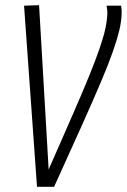

<svg xmlns="http://www.w3.org/2000/svg" viewBox="-20 -722 490 742"><path d="M189 0H123L73 -700L131 -702L168 -67Q222 -190 261 -279Q300 -368 325.5 -431Q351 -494 366 -538Q381 -582 387.5 -613Q394 -644 395 -671Q395 -682 392 -700H448Q451 -684 450 -667Q449 -638 441 -604.5Q433 -571 416.5 -523.5Q400 -476 370.5 -406.5Q341 -337 296.5 -237.5Q252 -138 189 0Z"/></svg>

Font: Georama SemiCondensed Light
Style: Italic
Weight: 300
Width: 4
Italic angle: -9°
Designer: Jean-Baptiste Levee
Foundry: Production Type
Version: Version 1.000